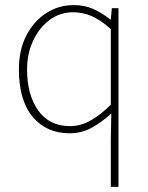

<svg xmlns="http://www.w3.org/2000/svg" viewBox="-20 -510 580 752"><path d="M414 222V32L416 -66Q383 -35 342.5 -11.5Q302 12 252 12Q162 12 108 -52.5Q54 -117 54 -238Q54 -315 83.5 -371.5Q113 -428 161.5 -459Q210 -490 268 -490Q312 -490 345 -475Q378 -460 412 -434H414L418 -478H444V222ZM254 -16Q296 -16 335 -38Q374 -60 414 -100V-396Q374 -432 339 -447Q304 -462 266 -462Q215 -462 174.5 -432Q134 -402 110 -351Q86 -300 86 -238Q86 -139 129.5 -77.5Q173 -16 254 -16Z"/></svg>

Font: SourceSans3VF
Style: Regular
Weight: 200
Designer: Paul D. Hunt
Foundry: Adobe
Version: Version 3.052;hotconv 1.1.0;makeotfexe 2.6.0